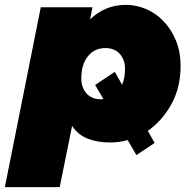

<svg xmlns="http://www.w3.org/2000/svg" viewBox="-60 -577 784 791"><path d="M502 62 466 0Q432 10 393 10Q342 10 302 -5.5Q262 -21 237 -58L186 194H-40L108 -547H321L311 -497Q373 -557 459 -557Q500 -557 540 -540.5Q580 -524 612 -491.5Q644 -459 664 -412Q684 -365 684 -304Q684 -217 646.5 -148.5Q609 -80 549 -38L577 12ZM356 -168Q363 -168 366 -169L332 -227L413 -281L443 -228Q455 -255 455 -293Q455 -331 433.5 -355Q412 -379 374 -379Q329 -379 302 -345Q275 -311 275 -254Q275 -216 296.5 -192Q318 -168 356 -168Z"/></svg>

Font: Argentum Sans Black
Style: Italic
Weight: 900
Italic angle: -11°
Designer: Julieta Ulanovsky (font), Cristiano Sobral (main changes and remaster)
Foundry: Julieta Ulanovsky (font), Cristiano Sobral (main changes and remaster)
Version: Version 2.007;June 15, 2022;FontCreator 14.0.0.2814 64-bit; 